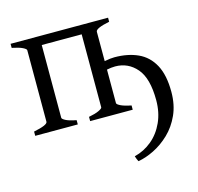

<svg xmlns="http://www.w3.org/2000/svg" viewBox="-102 -562 945 915"><g transform="rotate(-15 370.5 -105.0)"><path d="M298 0V-21Q330 -27 348 -35.5Q366 -44 366 -50V-410H169V-51Q169 -45 185 -36.5Q201 -28 237 -21V0H27V-21Q96 -35 96 -51V-404Q96 -410 79 -418.5Q62 -427 27 -434V-454H508V-434Q439 -420 439 -403V-51Q439 -45 456 -36.5Q473 -28 508 -21V0ZM460 217Q508 205 546 173.5Q584 142 606 93.5Q628 45 628 -15Q628 -123 586 -172Q544 -221 480 -221Q462 -221 437 -216Q412 -211 386 -202L382 -244Q412 -253 440.5 -258.5Q469 -264 488 -264Q554 -264 603.5 -241.5Q653 -219 680.5 -168.5Q708 -118 708 -35Q708 29 685.5 78.5Q663 128 627 162.5Q591 197 549.5 217.5Q508 238 471 244Q468 238 465 231Q462 224 460 217Z"/></g></svg>

Font: ChillKai
Style: Regular
Weight: 400
Designer: ChillType
Foundry: 寒蝉字型
Version: Version 2.000